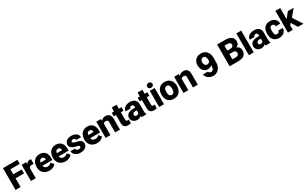

<svg xmlns="http://www.w3.org/2000/svg" viewBox="429 -3156 8824 5562"><g transform="rotate(-30 4840.5 -375.0)"><path d="M50 -728H532V-592H219V-424H500V-290H219V0H50Z M565 -541H717L722 -477Q763 -551 838 -551Q868 -551 883 -545L881 -389L856 -391Q842 -392 827 -393Q788 -393 763.5 -382Q739 -371 727 -347V0H565Z M908 -251Q908 -341 938.5 -409Q969 -477 1027.5 -514Q1086 -551 1166 -551Q1283 -551 1346 -479.5Q1409 -408 1409 -283V-216H1073Q1082 -171 1113.5 -145.5Q1145 -120 1194 -120Q1231 -120 1264.5 -134.5Q1298 -149 1321 -177L1397 -87Q1368 -47 1312.5 -18.5Q1257 10 1183 10Q1099 10 1036.5 -25Q974 -60 941 -120Q908 -180 908 -251ZM1074 -323H1250V-337Q1250 -376 1228.5 -398Q1207 -420 1165 -420Q1124 -420 1103 -395Q1082 -370 1074 -323Z M1450 -251Q1450 -341 1480.5 -409Q1511 -477 1569.5 -514Q1628 -551 1708 -551Q1825 -551 1888 -479.5Q1951 -408 1951 -283V-216H1615Q1624 -171 1655.5 -145.5Q1687 -120 1736 -120Q1773 -120 1806.5 -134.5Q1840 -149 1863 -177L1939 -87Q1910 -47 1854.5 -18.5Q1799 10 1725 10Q1641 10 1578.5 -25Q1516 -60 1483 -120Q1450 -180 1450 -251ZM1616 -323H1792V-337Q1792 -376 1770.5 -398Q1749 -420 1707 -420Q1666 -420 1645 -395Q1624 -370 1616 -323Z M2194 -212Q2003 -254 2003 -379Q2003 -425 2029.5 -464.5Q2056 -504 2106 -527.5Q2156 -551 2223 -551Q2294 -551 2346.5 -528.5Q2399 -506 2427.5 -466Q2456 -426 2456 -374H2295Q2295 -405 2277 -422Q2259 -439 2223 -439Q2193 -439 2175 -424.5Q2157 -410 2157 -388Q2157 -366 2178 -353Q2199 -340 2250 -330Q2348 -312 2402.5 -274Q2457 -236 2457 -158Q2457 -110 2428 -72Q2399 -34 2346 -12Q2293 10 2223 10Q2149 10 2095.5 -17Q2042 -44 2014 -86.5Q1986 -129 1986 -175H2138Q2139 -138 2163 -120.5Q2187 -103 2227 -103Q2262 -103 2281 -116Q2300 -129 2300 -152Q2300 -174 2278 -187Q2256 -200 2194 -212Z M2503 -251Q2503 -341 2533.5 -409Q2564 -477 2622.5 -514Q2681 -551 2761 -551Q2878 -551 2941 -479.5Q3004 -408 3004 -283V-216H2668Q2677 -171 2708.5 -145.5Q2740 -120 2789 -120Q2826 -120 2859.5 -134.5Q2893 -149 2916 -177L2992 -87Q2963 -47 2907.5 -18.5Q2852 10 2778 10Q2694 10 2631.5 -25Q2569 -60 2536 -120Q2503 -180 2503 -251ZM2669 -323H2845V-337Q2845 -376 2823.5 -398Q2802 -420 2760 -420Q2719 -420 2698 -395Q2677 -370 2669 -323Z M3063 -541H3215L3221 -482Q3278 -551 3373 -551Q3454 -551 3498.5 -502Q3543 -453 3543 -342V0H3381V-343Q3381 -387 3362.5 -403Q3344 -419 3303 -419Q3249 -419 3225 -382V0H3063Z M3870 -122Q3892 -122 3910 -126V-4Q3868 10 3819 10Q3655 10 3655 -154V-423H3581V-541H3655V-674H3817V-541H3905V-423H3817V-174Q3817 -144 3828.5 -133Q3840 -122 3870 -122Z M4177 -434Q4146 -434 4129.5 -419Q4113 -404 4113 -375H3950Q3950 -424 3979 -464Q4008 -504 4061.5 -527.5Q4115 -551 4185 -551Q4285 -551 4346 -501Q4407 -451 4407 -357V-136Q4407 -88 4412.5 -60Q4418 -32 4429 -8V0H4266Q4261 -12 4252 -44Q4201 10 4123 10Q4072 10 4029.5 -11Q3987 -32 3962.5 -69.5Q3938 -107 3938 -154Q3938 -240 4001.5 -286Q4065 -332 4190 -332H4244V-358Q4244 -393 4227.5 -413.5Q4211 -434 4177 -434ZM4244 -154V-241H4193Q4145 -241 4123 -219.5Q4101 -198 4101 -164Q4101 -141 4117 -126Q4133 -111 4160 -111Q4189 -111 4211 -123.5Q4233 -136 4244 -154Z M4736 -122Q4758 -122 4776 -126V-4Q4734 10 4685 10Q4521 10 4521 -154V-423H4447V-541H4521V-674H4683V-541H4771V-423H4683V-174Q4683 -144 4694.5 -133Q4706 -122 4736 -122Z M4935 -760Q4975 -760 4999 -737.5Q5023 -715 5023 -679Q5023 -643 4999 -620Q4975 -597 4935 -597Q4895 -597 4869.5 -620Q4844 -643 4844 -679Q4844 -714 4869.5 -737Q4895 -760 4935 -760ZM4853 -541H5016V0H4853Z M5347 -551Q5429 -551 5487.5 -515.5Q5546 -480 5576.5 -417Q5607 -354 5607 -275V-265Q5607 -186 5576.5 -123.5Q5546 -61 5487.5 -25.5Q5429 10 5348 10Q5266 10 5207 -25.5Q5148 -61 5118 -123.5Q5088 -186 5088 -265V-275Q5088 -354 5118 -417Q5148 -480 5206.5 -515.5Q5265 -551 5347 -551ZM5348 -120Q5399 -120 5422 -159.5Q5445 -199 5445 -265V-275Q5445 -340 5422 -380Q5399 -420 5347 -420Q5251 -420 5251 -275V-265Q5251 -120 5348 -120Z M5667 -541H5819L5825 -482Q5882 -551 5977 -551Q6058 -551 6102.5 -502Q6147 -453 6147 -342V0H5985V-343Q5985 -387 5966.5 -403Q5948 -419 5907 -419Q5853 -419 5829 -382V0H5667Z M6624 -240Q6559 -240 6512.5 -273Q6466 -306 6442 -363Q6418 -420 6418 -490Q6418 -560 6449.5 -617Q6481 -674 6538.5 -707Q6596 -740 6670 -740Q6747 -740 6806.5 -704Q6866 -668 6899 -601Q6932 -534 6932 -446V-297Q6932 -220 6901.5 -150.5Q6871 -81 6811.5 -38Q6752 5 6670 5Q6606 5 6550 -20.5Q6494 -46 6460.5 -89Q6427 -132 6427 -183H6587Q6591 -162 6612 -143.5Q6633 -125 6668 -125Q6766 -125 6766 -297Q6707 -240 6624 -240ZM6673 -611Q6631 -611 6605 -577Q6579 -543 6579 -490Q6579 -436 6605.5 -403Q6632 -370 6676 -370Q6709 -370 6733 -385Q6757 -400 6770 -425V-471Q6770 -540 6744 -575.5Q6718 -611 6673 -611Z M7499 0H7212V-728H7475Q7609 -728 7681.5 -677.5Q7754 -627 7754 -527Q7754 -476 7729 -434.5Q7704 -393 7652 -372Q7711 -357 7739.5 -314.5Q7768 -272 7768 -216Q7768 -109 7699.5 -54.5Q7631 0 7499 0ZM7381 -427H7474Q7585 -427 7585 -507Q7585 -552 7559 -572Q7533 -592 7475 -592H7381ZM7505 -311H7381V-135H7499Q7550 -135 7575 -158Q7600 -181 7600 -217Q7600 -263 7577.5 -287Q7555 -311 7505 -311Z M7855 -728H8018V0H7855Z M8328 -434Q8297 -434 8280.5 -419Q8264 -404 8264 -375H8101Q8101 -424 8130 -464Q8159 -504 8212.5 -527.5Q8266 -551 8336 -551Q8436 -551 8497 -501Q8558 -451 8558 -357V-136Q8558 -88 8563.5 -60Q8569 -32 8580 -8V0H8417Q8412 -12 8403 -44Q8352 10 8274 10Q8223 10 8180.5 -11Q8138 -32 8113.5 -69.5Q8089 -107 8089 -154Q8089 -240 8152.5 -286Q8216 -332 8341 -332H8395V-358Q8395 -393 8378.5 -413.5Q8362 -434 8328 -434ZM8395 -154V-241H8344Q8296 -241 8274 -219.5Q8252 -198 8252 -164Q8252 -141 8268 -126Q8284 -111 8311 -111Q8340 -111 8362 -123.5Q8384 -136 8395 -154Z M8950 -193H9102Q9102 -135 9072 -88.5Q9042 -42 8990 -16Q8938 10 8874 10Q8792 10 8735 -25.5Q8678 -61 8649.5 -122.5Q8621 -184 8621 -263V-277Q8621 -356 8649.5 -418Q8678 -480 8734.5 -515.5Q8791 -551 8873 -551Q8941 -551 8992.5 -524.5Q9044 -498 9073 -449.5Q9102 -401 9102 -336H8950Q8949 -374 8929 -397Q8909 -420 8869 -420Q8818 -420 8800.5 -382Q8783 -344 8783 -277V-263Q8783 -195 8800.5 -157.5Q8818 -120 8870 -120Q8907 -120 8928 -139.5Q8949 -159 8950 -193Z M9162 -728H9324V-356L9346 -385L9471 -541H9666L9476 -316L9681 0H9495L9373 -206L9324 -156V0H9162Z"/></g></svg>

Font: Freesentation 9 Black
Style: Regular
Weight: 900
Designer: glyphs from Roboto by Christian Robertson / Hangul glyphs from Noto Sans CJK(Source Han Sans) by Jang Soo-young and Kang
Foundry: PT&
Version: Version 2.001